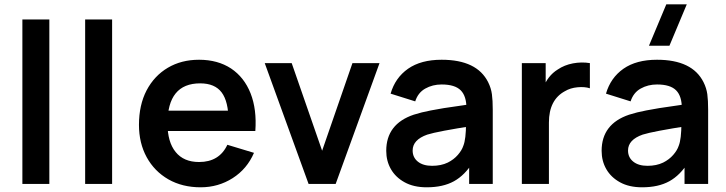

<svg xmlns="http://www.w3.org/2000/svg" viewBox="-20 -822 3244 858"><path d="M200.5 0H80V-735H200.5Z M481 0H360.5V-735H481Z M876.5 15Q795 15 732.5 -20.5Q670 -56.5 635.5 -119.5Q601 -182.5 601 -264Q601 -352.5 635 -418Q669.5 -483.5 730 -519.2Q790.5 -555 869.5 -555Q953 -555 1012.5 -516Q1071.5 -476.5 1099.8 -404.8Q1128 -333 1121 -236.5H1001.5V-280.5Q1001 -368.5 970.5 -409Q940 -449.5 874.5 -449.5Q728.5 -449.5 728.5 -270Q728.5 -187.5 764.8 -142.8Q801 -98 869.5 -98Q960 -98 996 -175L1115 -139Q1084 -67 1019.8 -26Q955.5 15 876.5 15ZM690.5 -236.5V-327.5H1062V-236.5Z M1480 0H1359L1163 -540H1283.5L1419.5 -148.5L1555 -540H1676Z M1887 15Q1828.5 15 1788 -7.5Q1748 -29.5 1727 -66Q1706 -102.5 1706 -148Q1706 -268 1829 -309.5Q1863 -320.5 1905.5 -328.5Q1933 -334 1963.2 -338.8Q1993.5 -343.5 2039.8 -350Q2086 -356.5 2107.5 -360L2064.5 -335.5Q2065 -392 2039 -418.2Q2013 -444.5 1953.5 -444.5Q1913 -444.5 1880.5 -426.2Q1848 -408 1835.5 -369L1725.5 -403.5Q1746 -474.5 1803.5 -514.8Q1861 -555 1953.5 -555Q2111.5 -555 2161.5 -454.5Q2174.5 -428.5 2178.2 -401.2Q2182 -374 2182 -331.5V0H2076.5V-117L2094 -98Q2057.5 -39 2008.5 -12Q1959.5 15 1887 15ZM1911 -81Q1951 -81 1981 -95.5Q2008 -109 2026 -129.8Q2044 -150.5 2050.5 -170.5Q2062.5 -200 2062.5 -271.5L2099.5 -260.5Q1935 -235 1889.5 -220.5Q1824 -197.5 1824 -149.5Q1824 -118.5 1847.2 -99.8Q1870.5 -81 1911 -81Z M2433 0H2312V-540H2418.5V-408.5L2405.5 -425.5Q2427 -483.5 2472.5 -511.5Q2502 -531.5 2540.2 -538.8Q2578.5 -546 2616 -540V-427.5Q2593 -435 2560.8 -432Q2528.5 -429 2504.5 -414.5Q2433 -376 2433 -274.5Z M3049 -802.5 2971.5 -617.5H2880L2957.5 -802.5ZM2849.5 15Q2791 15 2750.5 -7.5Q2710.5 -29.5 2689.5 -66Q2668.5 -102.5 2668.5 -148Q2668.5 -268 2791.5 -309.5Q2825.5 -320.5 2868 -328.5Q2895.5 -334 2925.8 -338.8Q2956 -343.5 3002.2 -350Q3048.5 -356.5 3070 -360L3027 -335.5Q3027.5 -392 3001.5 -418.2Q2975.5 -444.5 2916 -444.5Q2875.5 -444.5 2843 -426.2Q2810.5 -408 2798 -369L2688 -403.5Q2708.5 -474.5 2766 -514.8Q2823.5 -555 2916 -555Q3074 -555 3124 -454.5Q3137 -428.5 3140.8 -401.2Q3144.5 -374 3144.5 -331.5V0H3039V-117L3056.5 -98Q3020 -39 2971 -12Q2922 15 2849.5 15ZM2873.5 -81Q2913.5 -81 2943.5 -95.5Q2970.5 -109 2988.5 -129.8Q3006.5 -150.5 3013 -170.5Q3025 -200 3025 -271.5L3062 -260.5Q2897.5 -235 2852 -220.5Q2786.5 -197.5 2786.5 -149.5Q2786.5 -118.5 2809.8 -99.8Q2833 -81 2873.5 -81Z"/></svg>

Font: Vortex Mix
Style: Bold
Weight: 700
Designer: Mikhail Sharanda
Foundry: Mikhail Sharanda
Version: Version 4.504;Glyphs 3.1.2 (3151)